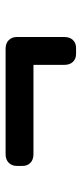

<svg xmlns="http://www.w3.org/2000/svg" viewBox="182 -598 298 703"><g transform="rotate(-90 331.5 -247.0)"><path d="M504 -376Q524 -376 535.5 -364.5Q547 -353 547 -335V-161Q547 -141 536 -129.5Q525 -118 507 -118H485Q467 -118 456 -129.5Q445 -141 445 -161V-274H118Q98 -274 86.5 -285Q75 -296 75 -314V-335Q75 -353 86.5 -364.5Q98 -376 118 -376Z"/></g></svg>

Font: Solway Medium
Style: Regular
Weight: 500
Designer: Mariya V. Pigoulevskaya
Foundry: The Northern Block Ltd.
Version: Version 1.000;hotconv 1.0.109;makeotfexe 2.5.65596